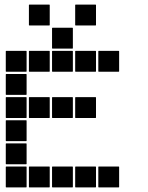

<svg xmlns="http://www.w3.org/2000/svg" viewBox="-20 -815 640 830"><path d="M307 -795H393Q395 -795 395 -793V-707Q395 -705 393 -705H307Q305 -705 305 -707V-793Q305 -795 307 -795ZM107 -795H193Q195 -795 195 -793V-707Q195 -705 193 -705H107Q105 -705 105 -707V-793Q105 -795 107 -795ZM207 -695H293Q295 -695 295 -693V-607Q295 -605 293 -605H207Q205 -605 205 -607V-693Q205 -695 207 -695ZM407 -595H493Q495 -595 495 -593V-507Q495 -505 493 -505H407Q405 -505 405 -507V-593Q405 -595 407 -595ZM307 -595H393Q395 -595 395 -593V-507Q395 -505 393 -505H307Q305 -505 305 -507V-593Q305 -595 307 -595ZM207 -595H293Q295 -595 295 -593V-507Q295 -505 293 -505H207Q205 -505 205 -507V-593Q205 -595 207 -595ZM107 -595H193Q195 -595 195 -593V-507Q195 -505 193 -505H107Q105 -505 105 -507V-593Q105 -595 107 -595ZM7 -595H93Q95 -595 95 -593V-507Q95 -505 93 -505H7Q5 -505 5 -507V-593Q5 -595 7 -595ZM7 -495H93Q95 -495 95 -493V-407Q95 -405 93 -405H7Q5 -405 5 -407V-493Q5 -495 7 -495ZM307 -395H393Q395 -395 395 -393V-307Q395 -305 393 -305H307Q305 -305 305 -307V-393Q305 -395 307 -395ZM207 -395H293Q295 -395 295 -393V-307Q295 -305 293 -305H207Q205 -305 205 -307V-393Q205 -395 207 -395ZM107 -395H193Q195 -395 195 -393V-307Q195 -305 193 -305H107Q105 -305 105 -307V-393Q105 -395 107 -395ZM7 -395H93Q95 -395 95 -393V-307Q95 -305 93 -305H7Q5 -305 5 -307V-393Q5 -395 7 -395ZM7 -295H93Q95 -295 95 -293V-207Q95 -205 93 -205H7Q5 -205 5 -207V-293Q5 -295 7 -295ZM7 -195H93Q95 -195 95 -193V-107Q95 -105 93 -105H7Q5 -105 5 -107V-193Q5 -195 7 -195ZM407 -95H493Q495 -95 495 -93V-7Q495 -5 493 -5H407Q405 -5 405 -7V-93Q405 -95 407 -95ZM307 -95H393Q395 -95 395 -93V-7Q395 -5 393 -5H307Q305 -5 305 -7V-93Q305 -95 307 -95ZM207 -95H293Q295 -95 295 -93V-7Q295 -5 293 -5H207Q205 -5 205 -7V-93Q205 -95 207 -95ZM107 -95H193Q195 -95 195 -93V-7Q195 -5 193 -5H107Q105 -5 105 -7V-93Q105 -95 107 -95ZM7 -95H93Q95 -95 95 -93V-7Q95 -5 93 -5H7Q5 -5 5 -7V-93Q5 -95 7 -95Z"/></svg>

Font: Pixel Panel Black
Style: Regular
Weight: 900
Monospace: yes
Designer: Óliver Lalan
Foundry: Óliver Lalan
Version: Version 1.000; ttfautohint (v1.8.4.7-5d5b-dirty);gftools[0.9